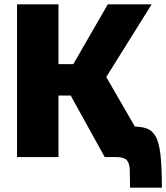

<svg xmlns="http://www.w3.org/2000/svg" viewBox="-20 -720 762 880"><path d="M460 0 304 -282H129V-426H316L474 -700H675L467 -367L679 0ZM58 0V-700H248V0ZM576 140Q576 91 575 60Q574 29 561.5 14.5Q549 0 513 0L590 -140Q628 -140 653 -131Q678 -122 693.5 -94.5Q709 -67 715.5 -11Q722 45 722 140Z"/></svg>

Font: Moderustic ExtraBold
Style: Regular
Weight: 800
Designer: Tural Alisoy
Foundry: TAFT Foundry
Version: Version 2.120